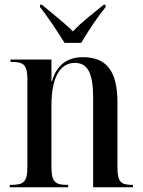

<svg xmlns="http://www.w3.org/2000/svg" viewBox="-20 -786 602 806"><path d="M251 -606H321C347 -651 391 -717 423 -756V-766H415C376 -734 322 -693 286 -654C249 -692 194 -734 156 -766H148V-756C180 -717 223 -651 251 -606ZM21 0H266V-10H261C211 -10 196 -23 196 -84V-345C196 -460 232 -522 294 -522C351 -522 371 -474 371 -375V0H538V-10H534C485 -10 473 -24 473 -87V-357C473 -489 426 -546 328 -546C264 -546 217 -514 198 -444H196V-536H24V-526H30C80 -526 95 -513 95 -453V-86C95 -23 80 -10 28 -10H21Z"/></svg>

Font: Noto Serif Display Condensed Medium
Style: Regular
Weight: 500
Width: 3
Designer: Monotype Design Team
Foundry: Monotype Imaging Inc.
Version: Version 2.009